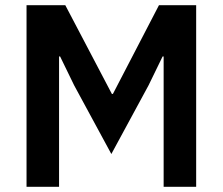

<svg xmlns="http://www.w3.org/2000/svg" viewBox="-20 -718 856 738"><path d="M609 -501H605L551 -390L408 -126L265 -390L211 -501H207V0H82V-698H231L410 -357H414L591 -698H734V0H609Z"/></svg>

Font: IBM Plex Sans Arabic SmBld
Style: Regular
Weight: 600
Designer: Mike Abbink, Paul van der Laan, Pieter van Rosmalen, Wael Morcos, Khajak Apelian
Foundry: Bold Monday
Version: Version 1.005